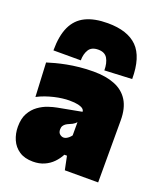

<svg xmlns="http://www.w3.org/2000/svg" viewBox="-144 -864 813 969"><g transform="rotate(20 262.5 -379.0)"><path d="M149 14Q104 14 75 -5.5Q46 -25 32 -57Q18 -89 18 -126Q18 -170.5 34.2 -199.2Q50.5 -228 75 -245.5Q99.5 -263 125.5 -271.8Q151.5 -280.5 171 -284L299 -308Q299.5 -316.5 291.5 -323.5Q283.5 -330.5 265.5 -334.8Q247.5 -339 218 -339Q201 -339 180.5 -336.5Q160 -334 137.8 -328.8Q115.5 -323.5 93.2 -315.8Q71 -308 50 -297L41 -479Q60 -485 85.2 -491.8Q110.5 -498.5 141.2 -504.5Q172 -510.5 207.8 -514.2Q243.5 -518 283 -518Q349.5 -518 397 -499Q444.5 -480 469.8 -439.2Q495 -398.5 495 -333Q495 -307 495 -271.5Q495 -236 495 -212V-190Q495 -148 495 -100Q495 -52 495 0H316L301 -73H287Q274.5 -49 255.2 -29.2Q236 -9.5 209.5 2.2Q183 14 149 14ZM253 -153Q260 -153 267.2 -156.5Q274.5 -160 281 -165.8Q287.5 -171.5 293 -179V-250Q289 -245.5 284.5 -241.8Q280 -238 273 -234.2Q266 -230.5 255 -226Q247.5 -223 240.2 -218.2Q233 -213.5 228 -205.8Q223 -198 223 -186Q223 -169 232.8 -161Q242.5 -153 253 -153ZM331 -542Q331 -581 316.8 -605.5Q302.5 -630 267 -630Q231 -630 216.5 -606.5Q202 -583 202 -549H55Q55 -627.5 78 -676.8Q101 -726 148 -749Q195 -772 267 -772Q373.5 -772 425.8 -719.5Q478 -667 478 -549Z"/></g></svg>

Font: Commissioner Thin Black
Style: Regular
Weight: 900
Version: Version 1.000